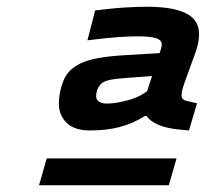

<svg xmlns="http://www.w3.org/2000/svg" viewBox="-20 -712 654 571"><path d="M119 -241H505L482 -161H96ZM298 -404Q324 -404 362.5 -414.5Q401 -425 429 -450L416 -367H411Q374 -344 335 -334Q296 -324 247 -324Q202 -324 178.5 -346.5Q155 -369 155 -404Q155 -429 163.5 -457.5Q172 -486 188 -502Q202 -515 220.5 -524Q239 -533 270.5 -539Q302 -545 353 -548L471 -555L449 -487L365 -481Q322 -478 305 -474Q288 -470 281 -463Q273 -455 269.5 -445.5Q266 -436 266 -425Q266 -415 275 -409.5Q284 -404 298 -404ZM528 -464Q523 -449 521.5 -441.5Q520 -434 520 -429Q520 -420 525.5 -416Q531 -412 543 -410L566 -405L542 -324L510 -327Q473 -331 449.5 -341.5Q426 -352 416 -367L411 -422L452 -545Q457 -562 459 -568Q461 -574 461 -580Q461 -593 444 -598.5Q427 -604 386 -604Q367 -604 330 -601.5Q293 -599 240 -592L263 -681Q319 -688 357 -690Q395 -692 416 -692Q494 -692 533 -672.5Q572 -653 572 -611Q572 -599 569.5 -585Q567 -571 561 -555Z"/></svg>

Font: Intel One Mono Light
Style: Italic
Weight: 300
Italic angle: -16°
Monospace: yes
Designer: Fred Shallcrass
Foundry: Frere-Jones Type LLC
Version: Version 1.004